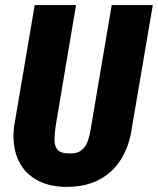

<svg xmlns="http://www.w3.org/2000/svg" viewBox="-20 -731 626 762"><path d="M423.3 -710.9H586.4L503.9 -227.1Q494.1 -153.3 460.7 -99.4Q427.2 -45.4 371.6 -16.8Q315.9 11.7 239.7 10.7Q168 9.3 119.6 -20.3Q71.3 -49.8 49.6 -102.8Q27.8 -155.8 35.6 -227.1L117.7 -710.9H281.7L200.2 -226.6Q196.8 -201.2 196.3 -177.5Q195.8 -153.8 207 -138.4Q218.3 -123 250.5 -122.1Q284.7 -120.1 302.7 -134.3Q320.8 -148.4 329.1 -173.1Q337.4 -197.8 341.3 -226.6Z"/></svg>

Font: Roboto Condensed Black
Style: Italic
Weight: 900
Italic angle: -12°
Designer: Christian Robertson
Foundry: Google
Version: Version 3.008; 2023